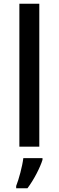

<svg xmlns="http://www.w3.org/2000/svg" viewBox="-20 -831 312 1021"><path d="M189 -51V-811H83V-51ZM206 19V10H104C99 53 80 123 66 158V170H126C161 124 194 58 206 19Z"/></svg>

Font: Noto Sans Tamil UI Medium
Style: Regular
Weight: 500
Designer: Jelle Bosma - Monotype Design Team
Foundry: Monotype Imaging Inc.
Version: Version 2.004